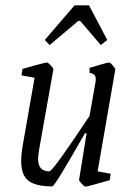

<svg xmlns="http://www.w3.org/2000/svg" viewBox="-20 -687 506 716"><path d="M344 -48 393 -39 389 -15Q306 9 298 9Q295 9 284.5 -2Q274 -13 275 -17L303 -190H297L284 -168Q184 8 175 8Q113 8 86 -13Q59 -34 59 -87Q59 -113 66 -152L109 -397L60 -406L64 -430Q70 -432 110 -443Q150 -454 155 -454Q159 -454 169 -443.5Q179 -433 179 -428L126 -130Q122 -104 122 -94Q122 -48 164 -48Q177 -48 314 -255L336 -380Q337 -385 337 -392Q337 -403 331.5 -408Q326 -413 314 -416V-434Q327 -438 355 -446Q383 -454 387 -454Q391 -454 400.5 -443Q410 -432 410 -428ZM147 -538 258 -667H312L380 -538L356 -519L279 -609H272L165 -519Z"/></svg>

Font: Grenze Light
Style: Italic
Weight: 300
Italic angle: -10°
Designer: Renata Polastri
Foundry: Omnibus-Type
Version: Version 1.002; ttfautohint (v1.8)